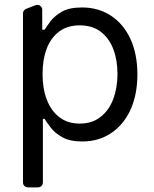

<svg xmlns="http://www.w3.org/2000/svg" viewBox="-20 -584 649 808"><path d="M76.7 183.6V-527.3Q76.7 -534.1 80.4 -539.2Q84.2 -544.4 90.2 -546.9L129.3 -562.1Q134.2 -563.6 136.7 -563.6Q145.2 -563.6 151.5 -557.5Q157.7 -551.5 157.7 -542.6V-458.8H167.6Q175.8 -471.9 193.2 -495.4Q211.3 -518.5 241.1 -535.2Q271.7 -552.6 325.3 -552.6Q394.2 -552.6 446.7 -518.1Q499.6 -483.3 528.8 -420.5Q558.2 -356.5 558.2 -271.3Q558.2 -185.4 528.8 -121.4Q499.6 -58.2 447.1 -23.4Q394.5 11.4 326.7 11.4Q274.1 11.4 242.5 -6.4Q210.2 -24.5 193.9 -46.5Q176.1 -70 167.6 -83.8H160.5V183.6Q160.5 192.5 154.5 198.5Q148.4 204.5 139.6 204.5H97.7Q88.8 204.5 82.7 198.5Q76.7 192.5 76.7 183.6ZM177.2 -164.1Q195.3 -116.8 230.1 -90.6Q264.9 -63.9 315.3 -63.9Q368.3 -63.9 403.1 -92Q438.6 -119.3 456.7 -167.3Q474.4 -215.2 474.4 -272.7Q474.4 -331 457 -376.8Q439.6 -422.9 404.1 -450.3Q368.6 -477.3 315.3 -477.3Q264.2 -477.3 229.4 -451.7Q194.2 -425.1 176.8 -380Q159.1 -333.1 159.1 -272.7Q159.1 -210.9 177.2 -164.1Z"/></svg>

Font: DeltaSans
Style: Regular
Weight: 400
Designer: Rasmus Andersson
Foundry: rsms
Version: Version 3.012